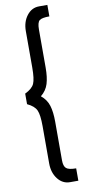

<svg xmlns="http://www.w3.org/2000/svg" viewBox="-122 -873 583 1253"><g transform="rotate(-10 170.0 -246.5)"><path d="M235 336Q186 336 154 294.5Q122 253 122 192V-55Q122 -130 108 -161Q94 -192 47 -214V-284Q95 -307 108.5 -337.5Q122 -368 122 -443V-685Q122 -746 154 -787.5Q186 -829 235 -829H290V-753Q240 -753 224 -740Q208 -727 208 -680V-428Q208 -364 195 -321.5Q182 -279 145 -249Q182 -219 195 -176.5Q208 -134 208 -70V187Q208 225 224.5 239.5Q241 254 290 254V336Z"/></g></svg>

Font: Orkney Medium
Style: Regular
Weight: 500
Designer: Samuel Oakes and Alfredo Marco Pradil
Foundry: Alfredo Marco Pradil
Version: 1.0; ttfautohint (v1.5)